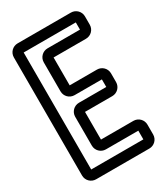

<svg xmlns="http://www.w3.org/2000/svg" viewBox="-180 -772 761 877"><g transform="rotate(-30 201.0 -333.5)"><path d="M121 -557V-404C121 -378 142 -357 168 -357H312V-317H168C142 -317 121 -296 121 -270V-118C121 -92 142 -71 168 -71H339V-25H64V-642H339V-604H168C142 -604 121 -583 121 -557ZM362 -314V-360C362 -386 341 -407 315 -407H171V-554H342C368 -554 389 -575 389 -601V-645C389 -671 368 -692 342 -692H61C35 -692 14 -671 14 -645V-22C14 4 35 25 61 25H342C368 25 389 4 389 -22V-74C389 -100 368 -121 342 -121H171V-267H315C341 -267 362 -288 362 -314Z"/></g></svg>

Font: DIN Rundschrift
Style: MittelKont
Weight: 400
Version: Version 1.027